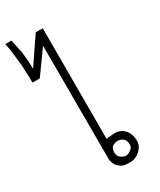

<svg xmlns="http://www.w3.org/2000/svg" viewBox="-305 -925 830 995"><g transform="rotate(-30 110.0 -427.0)"><path d="M-68.8 -610.8Q-68.8 -638.7 -69.3 -654.8Q-69.8 -670.9 -70.8 -685.1Q-70.8 -697.8 -71.8 -712.2Q-72.8 -726.6 -75.2 -743.2Q-76.2 -755.9 -77.9 -770.3Q-79.6 -784.7 -82 -801.8Q-82 -810.5 -90.8 -854H-54.2L-37.1 -772.9L-32.2 -724.1L-29.8 -671.9L76.2 -828.1H118.2V-167L147.9 -169.9L180.2 -170.9Q211.4 -166.5 231.9 -140.1Q250 -114.7 250 -79.1Q250 -63.5 242.9 -49.3Q235.8 -35.2 224.1 -24.2Q212.4 -13.2 196.5 -6.6Q180.7 0 163.1 0L141.1 -1Q137.2 -1 133.1 -1.7Q128.9 -2.4 125 -3.9Q121.1 -4.9 115.2 -7.8Q109.4 -10.7 101.1 -17.1Q97.2 -21 93.8 -24.4Q90.3 -27.8 87.9 -30.8Q85.9 -35.2 82 -42L75.2 -62L74.2 -749L-24.9 -610.8ZM161.1 -40Q174.8 -40 192.9 -53.2Q208 -63.5 208 -81.1Q208 -124.5 164.1 -128.9Q145 -128.9 128.9 -118.2Q118.7 -108.4 117.2 -85.9Q117.2 -65.4 130.1 -54Q143.1 -42.5 161.1 -40Z"/></g></svg>

Font: Defago Noto Sans
Style: Regular
Weight: 400
Designer: John M. Durdin
Foundry: Lao IT Dev Co., Ltd.
Version: Version 1.000 2007 initial release